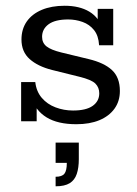

<svg xmlns="http://www.w3.org/2000/svg" viewBox="-20 -428 482 677"><path d="M249.1 10Q183.7 10 144.3 -14.1Q104.9 -38.2 90 -84.5L109.3 -91.5V-0.4H54.5V-138.6H104.4Q108.1 -105.6 127.3 -83Q146.6 -60.4 175.9 -49.4Q205.2 -38.3 237.5 -38.3Q283.7 -38.3 306.9 -54.8Q330 -71.3 330 -99.1Q330 -119.4 316.4 -133.2Q302.8 -146.9 259.8 -157.4L163.9 -181.2Q113.2 -194 84.5 -219.8Q55.7 -245.5 55.7 -288.7Q55.7 -325.3 74.3 -352.1Q93 -378.8 127.4 -393.3Q161.7 -407.7 207.9 -407.7Q260.4 -407.7 295.2 -386.8Q329.9 -365.8 342 -324.4L324.5 -321.8V-396.7H379.2V-268.5H329.4Q327.5 -302 311.6 -321.9Q295.7 -341.8 271.2 -350.6Q246.8 -359.4 220.5 -359.4Q174.4 -359.4 151.4 -342.5Q128.4 -325.6 128.4 -298.2Q128.4 -277 143.9 -264.5Q159.4 -252.1 196.2 -243L292.1 -219.8Q347 -206.8 374.8 -180.9Q402.7 -154.9 402.7 -107.2Q402.7 -71.1 383.7 -44.8Q364.6 -18.4 330.5 -4.2Q296.3 10 249.1 10ZM176.1 228.9V195.3Q198.6 195.3 207.1 184.5Q215.6 173.8 215.6 146.3H176.1V74.9H257.9V133.4Q257.9 163.5 250.7 185.2Q243.4 207 225.8 217.9Q208.1 228.9 176.1 228.9Z"/></svg>

Font: Rokkitt SemiBold
Style: Regular
Weight: 600
Designer: Vernon Adams
Foundry: Vernon Adams
Version: Version 3.103